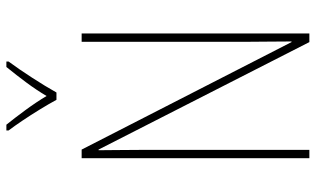

<svg xmlns="http://www.w3.org/2000/svg" viewBox="-214 -776 990 602"><g transform="rotate(-90 281.0 -475.0)"><path d="M477 0H450L113 -661H111Q111 -634 111.5 -605Q112 -576 112 -534V0H86V-714H113L450 -56H452Q452 -91 451.5 -127.5Q451 -164 451 -190V-714H477ZM269 -793Q256 -817 238.5 -845.5Q221 -874 203.5 -900Q186 -926 173 -943V-950H191Q212 -924 237 -890Q262 -856 281 -824Q300 -856 323 -887Q346 -918 372 -950H389V-943Q366 -912 338.5 -869.5Q311 -827 292 -793Z"/></g></svg>

Font: Noto Sans Tamil Condensed Thin
Style: Regular
Weight: 100
Width: 3
Designer: Jelle Bosma - Monotype Design Team
Foundry: Monotype Imaging Inc.
Version: Version 2.004; ttfautohint (v1.8.4.7-5d5b)